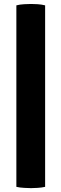

<svg xmlns="http://www.w3.org/2000/svg" viewBox="-20 -800 310 968"><path d="M62.5 -773Q79.5 -777.5 102 -778.8Q124.5 -780 136.5 -780Q150.5 -780 170 -778.8Q189.5 -777.5 207.5 -773V142Q189.5 146 170 147.2Q150.5 148.5 136.5 148.5Q124.5 148.5 102 147.2Q79.5 146 62.5 142Z"/></svg>

Font: Signika SC
Style: Regular
Weight: 300
Designer: Anna Giedryś
Foundry: Anna Giedryś
Version: Version 2.000